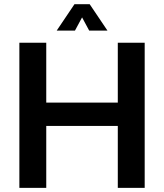

<svg xmlns="http://www.w3.org/2000/svg" viewBox="-20 -904 790 924"><path d="M73.2 0V-698.2H202.6V-410.2H546.9V-698.2H676.3V0H546.9V-297.9H202.6V0ZM338.4 -883.8H411.6L497.1 -756.8H409.2L375 -820.3L340.8 -756.8H252.9Z"/></svg>

Font: Voltera
Style: Bold
Weight: 700
Designer: Bernd Montag
Version: Version 1.301